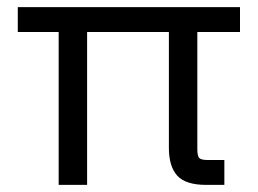

<svg xmlns="http://www.w3.org/2000/svg" viewBox="-20 -520 725 540"><path d="M560 0Q502 0 478.5 -26Q455 -52 455 -104V-430H225V0H145V-430H30V-500H655V-430H535V-101Q535 -81 540.5 -75.5Q546 -70 564 -70H611V0Z"/></svg>

Font: CyStack Display
Style: Regular
Weight: 400
Designer: Weizhong Zhang
Foundry: 本地遙控
Version: Version 1.000;Glyphs 3.1.2 (3151)